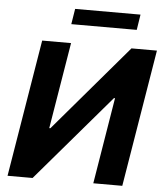

<svg xmlns="http://www.w3.org/2000/svg" viewBox="-60 -961 866 1014"><g transform="rotate(5 373.0 -454.5)"><path d="M138.1 -727.3H291.2L215.6 -269.9H221.6L611.5 -727.3H746.4L626.4 0H472.7L547.9 -457.7H542.3L150.9 0H18.1ZM643.5 -909.1 630.7 -827.1H283.7L296.9 -909.1Z"/></g></svg>

Font: Karasuma Gothic
Style: Bold Italic
Weight: 700
Italic angle: 9.39998°
Designer: Rasmus Andersson / Ryoko Nishizuka
Foundry: Genbu
Version: Version 1.00